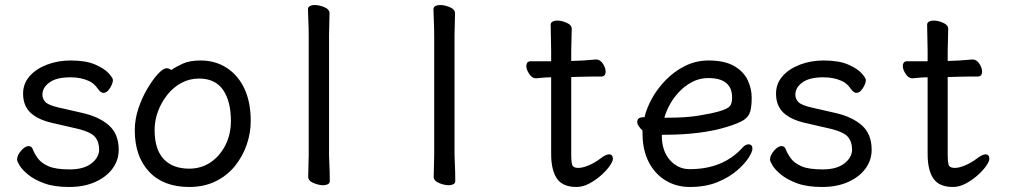

<svg xmlns="http://www.w3.org/2000/svg" viewBox="-20 -727 4040 765"><path d="M72 -354Q72 -394 98 -423.5Q124 -453 167.5 -469.5Q211 -486 261 -486Q322 -486 359 -470Q396 -454 413 -435Q430 -416 430 -408Q430 -400 425 -388.5Q420 -377 411.5 -367Q403 -357 391 -357Q382 -357 370 -373Q356 -394 335 -404Q303 -419 261 -419Q205 -419 177 -398.5Q149 -378 149 -350Q149 -333 161 -320.5Q173 -308 212 -299L308 -277Q375 -262 414 -227.5Q453 -193 453 -130Q453 -89 428.5 -55.5Q404 -22 359.5 -2Q315 18 255.5 18Q196 18 156.5 3.5Q117 -11 93 -30.5Q69 -50 58.5 -67Q48 -84 48 -91Q48 -108 64 -126.5Q80 -145 94 -145Q105 -145 110 -134Q117 -115 131 -96Q145 -77 173.5 -64.5Q202 -52 258 -52Q314 -52 344.5 -76Q375 -100 375 -131Q375 -162 358.5 -181.5Q342 -201 289 -214L189 -237Q131 -250 101.5 -278Q72 -306 72 -354Z M779 -486Q838 -486 883.5 -456.5Q929 -427 954 -373.5Q979 -320 979 -245Q979 -197 963 -150.5Q947 -104 916 -65.5Q885 -27 839 -4.5Q793 18 734 18Q631 18 574 -43Q517 -104 517 -208Q517 -252 531.5 -295Q546 -338 567 -373.5Q588 -409 609 -432Q630 -455 644 -455Q654 -455 662 -448Q681 -461 708.5 -473.5Q736 -486 779 -486ZM734 -55Q781 -55 818 -79.5Q855 -104 877.5 -147.5Q900 -191 900 -245Q900 -323 869 -368.5Q838 -414 773 -414Q735 -414 702.5 -396.5Q670 -379 646 -348.5Q622 -318 609 -282Q596 -246 596 -209Q596 -132 632 -93.5Q668 -55 734 -55Z M1210 -109V-586Q1210 -615 1208.5 -647.5Q1207 -680 1207 -690Q1207 -700 1217 -704Q1224 -707 1233 -707Q1251 -707 1271 -699Q1293 -690 1293 -674Q1293 -666 1292 -632Q1291 -598 1291 -586V-109Q1291 -103 1292 -83Q1294 -41 1294 -5Q1294 4 1284 8Q1277 11 1268 11Q1251 11 1231 3Q1208 -6 1208 -22Q1208 -31 1209 -66.5Q1210 -102 1210 -109Z M1710 -109V-586Q1710 -615 1708.5 -647.5Q1707 -680 1707 -690Q1707 -700 1717 -704Q1724 -707 1733 -707Q1751 -707 1771 -699Q1793 -690 1793 -674Q1793 -666 1792 -632Q1791 -598 1791 -586V-109Q1791 -103 1792 -83Q1794 -41 1794 -5Q1794 4 1784 8Q1777 11 1768 11Q1751 11 1731 3Q1708 -6 1708 -22Q1708 -31 1709 -66.5Q1710 -102 1710 -109Z M2256 -420V-113Q2256 -75 2261.5 -66.5Q2267 -58 2284.5 -58Q2302 -58 2326.5 -68.5Q2351 -79 2372.5 -95.5Q2394 -112 2406 -112Q2415 -112 2418.5 -107Q2422 -102 2422 -95Q2422 -84 2409 -65.5Q2396 -47 2374.5 -28Q2353 -9 2327.5 4.5Q2302 18 2277 18Q2222 18 2199 -15.5Q2176 -49 2176 -114V-419Q2156 -419 2143.5 -417.5Q2131 -416 2116 -415H2115Q2100 -415 2088.5 -432.5Q2077 -450 2077 -464Q2077 -472 2081 -477.5Q2085 -483 2095 -483H2176V-526Q2176 -535 2175 -577Q2174 -619 2174 -628.5Q2174 -638 2184 -642Q2191 -645 2200 -645Q2217 -645 2236 -637Q2258 -628 2258 -612Q2258 -604 2257 -570Q2256 -536 2256 -524V-484Q2302 -485 2354 -490H2355Q2371 -490 2382 -473.5Q2393 -457 2393 -442Q2393 -422 2375 -422H2337Q2309 -422 2289 -421Q2289 -421 2256 -420Z M2803 -486Q2867 -486 2905 -464Q2943 -442 2959 -408Q2975 -374 2975 -338.5Q2975 -303 2969 -282Q2963 -261 2942 -248Q2921 -235 2875 -221Q2774 -190 2624 -190H2617V-186Q2617 -126 2649 -89.5Q2681 -53 2728 -53Q2858 -53 2935 -135Q2949 -152 2962 -152Q2978 -152 2978 -134Q2978 -123 2963 -99Q2948 -75 2917 -48Q2886 -21 2839 -1.5Q2792 18 2728 18Q2675 18 2632 -8Q2589 -34 2564.5 -82Q2540 -130 2540 -196V-207Q2532 -214 2525.5 -223.5Q2519 -233 2519 -241Q2519 -260 2544 -260Q2545 -260 2548 -260Q2556 -295 2577 -333.5Q2598 -372 2631.5 -407Q2665 -442 2709 -464Q2753 -486 2803 -486ZM2627 -258H2639Q2712 -258 2762 -266Q2812 -274 2844 -283Q2879 -293 2888 -304Q2897 -315 2897 -338Q2897 -416 2802 -416Q2767 -416 2737 -400Q2707 -384 2684 -359Q2661 -334 2647 -307Q2633 -280 2627 -258Z M3072 -354Q3072 -394 3098 -423.5Q3124 -453 3167.5 -469.5Q3211 -486 3261 -486Q3322 -486 3359 -470Q3396 -454 3413 -435Q3430 -416 3430 -408Q3430 -400 3425 -388.5Q3420 -377 3411.5 -367Q3403 -357 3391 -357Q3382 -357 3370 -373Q3356 -394 3335 -404Q3303 -419 3261 -419Q3205 -419 3177 -398.5Q3149 -378 3149 -350Q3149 -333 3161 -320.5Q3173 -308 3212 -299L3308 -277Q3375 -262 3414 -227.5Q3453 -193 3453 -130Q3453 -89 3428.5 -55.5Q3404 -22 3359.5 -2Q3315 18 3255.5 18Q3196 18 3156.5 3.5Q3117 -11 3093 -30.5Q3069 -50 3058.5 -67Q3048 -84 3048 -91Q3048 -108 3064 -126.5Q3080 -145 3094 -145Q3105 -145 3110 -134Q3117 -115 3131 -96Q3145 -77 3173.5 -64.5Q3202 -52 3258 -52Q3314 -52 3344.5 -76Q3375 -100 3375 -131Q3375 -162 3358.5 -181.5Q3342 -201 3289 -214L3189 -237Q3131 -250 3101.5 -278Q3072 -306 3072 -354Z M3756 -420V-113Q3756 -75 3761.5 -66.5Q3767 -58 3784.5 -58Q3802 -58 3826.5 -68.5Q3851 -79 3872.5 -95.5Q3894 -112 3906 -112Q3915 -112 3918.5 -107Q3922 -102 3922 -95Q3922 -84 3909 -65.5Q3896 -47 3874.5 -28Q3853 -9 3827.5 4.5Q3802 18 3777 18Q3722 18 3699 -15.5Q3676 -49 3676 -114V-419Q3656 -419 3643.5 -417.5Q3631 -416 3616 -415H3615Q3600 -415 3588.5 -432.5Q3577 -450 3577 -464Q3577 -472 3581 -477.5Q3585 -483 3595 -483H3676V-526Q3676 -535 3675 -577Q3674 -619 3674 -628.5Q3674 -638 3684 -642Q3691 -645 3700 -645Q3717 -645 3736 -637Q3758 -628 3758 -612Q3758 -604 3757 -570Q3756 -536 3756 -524V-484Q3802 -485 3854 -490H3855Q3871 -490 3882 -473.5Q3893 -457 3893 -442Q3893 -422 3875 -422H3837Q3809 -422 3789 -421Q3789 -421 3756 -420Z"/></svg>

Font: Moon Stars Kai HW
Style: Bold
Weight: 700
Designer: GuiWonder
Version: Version 1.101